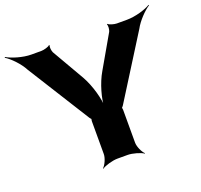

<svg xmlns="http://www.w3.org/2000/svg" viewBox="-206 -898 1123 1073"><g transform="rotate(-20 355.0 -361.5)"><path d="M300 -490 189 -682C184 -692 180 -717 186 -724L182 -727C176 -719 146 -711 132 -711H72C21 -711 -42 -731 -72 -749L-74 -745C-44 -727 2 -680 23 -639L255 -269C256 -267 265 -256 266 -257L265 -261C264 -260 262 -248 262 -246V-50C262 -26 245 11 230 24L232 26C248 14 295 0 325 0H385C415 0 462 14 478 26L480 24C465 11 448 -26 448 -50V-246C448 -248 446 -260 445 -261L444 -257C445 -256 454 -267 455 -269L688 -640C709 -680 755 -727 784 -745L782 -748C753 -730 691 -711 640 -711H580C565 -711 536 -719 530 -727L526 -724C532 -717 529 -692 524 -682L413 -489C378 -430 354 -342 354 -292H358C358 -342 334 -430 300 -490Z"/></g></svg>

Font: Asimov
Style: EdgeWide
Weight: 500
Designer: Google
Version: Version 2.000980: 2014